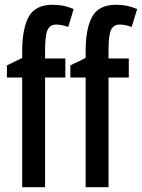

<svg xmlns="http://www.w3.org/2000/svg" viewBox="-20 -785 595 805"><path d="M254 -460H169V0H73V-460H9V-511L73 -542V-569Q73 -665 100.5 -715Q128 -765 201 -765Q225 -765 245 -761Q265 -757 289 -747L266 -672Q252 -677 240 -679.5Q228 -682 216 -682Q189 -682 179 -658.5Q169 -635 169 -574V-540H254ZM520 -460H435V0H339V-460H275V-511L339 -542V-569Q339 -665 366.5 -715Q394 -765 467 -765Q491 -765 511 -761Q531 -757 555 -747L532 -672Q518 -677 506 -679.5Q494 -682 482 -682Q455 -682 445 -658.5Q435 -635 435 -574V-540H520Z"/></svg>

Font: Noto Sans ExtraCondensed Medium
Style: Regular
Weight: 500
Width: 2
Designer: Monotype Design Team
Foundry: Monotype Imaging Inc.
Version: Version 2.013; ttfautohint (v1.8.4.7-5d5b)